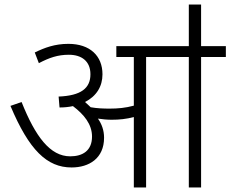

<svg xmlns="http://www.w3.org/2000/svg" viewBox="-20 -825 1014 845"><path d="M438 -219C438 -251 428 -279 411 -303C430 -300 452 -298 471 -298C505 -298 536 -301 569 -310V0H623V-574H811V0H865V-574H974V-622H865V-805H811V-622H492V-574H569V-360C532 -350 499 -347 462 -347C436 -347 407 -348 379 -353C371 -361 362 -369 354 -376C405 -402 431 -445 431 -498C431 -579 376 -632 281 -632C221 -632 176 -615 133 -594L151 -547C197 -571 234 -584 283 -584C339 -584 378 -556 378 -498C378 -437 337 -404 238 -400L242 -352C263 -352 283 -354 301 -358C350 -321 385 -278 385 -224C385 -162 344 -137 289 -137C201 -137 136 -223 75 -376L26 -359C108 -164 187 -88 295 -88C372 -88 438 -128 438 -219Z"/></svg>

Font: Noto Sans Devanagari UI Light
Style: Regular
Weight: 300
Designer: Jelle Bosma - Monotype Design Team
Foundry: Monotype Imaging Inc.
Version: Version 2.004